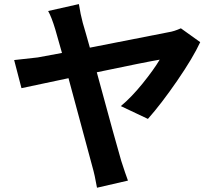

<svg xmlns="http://www.w3.org/2000/svg" viewBox="-20 -836 1040 921"><path d="M689.5 -265.6 559.6 -327.1Q610.4 -369.1 664.1 -435.5Q717.8 -502 746.1 -549.8Q681.6 -539.1 444.3 -489.3Q538.1 -143.6 561.5 -64.5Q582 -1 593.8 30.3L445.3 64.5Q434.6 2.9 422.9 -37.1Q419.9 -46.9 308.6 -460.9Q111.3 -418.9 83 -413.1L47.9 -547.9Q106.4 -553.7 161.1 -560.5Q256.8 -578.1 277.3 -582Q247.1 -686.5 245.1 -695.3Q227.5 -753.9 210.9 -783.2L358.4 -816.4Q366.2 -766.6 377 -726.6Q380.9 -712.9 392.6 -672.9Q404.3 -632.8 411.1 -607.4Q787.1 -680.7 789.1 -681.6Q815.4 -685.5 847.7 -700.2L940.4 -633.8Q906.2 -559.6 829.6 -448.2Q752.9 -336.9 689.5 -265.6Z"/></svg>

Font: GenEi Gothic M Regular
Style: Bold
Weight: 700
Designer: o_tamon (Modified); [Source Han Sans]
Ryoko NISHIZUKA  (kana & ideographs); Paul D. Hunt (Latin, Greek & Cyrillic); Wenl
Version: Version 1.1a;Original Version 1.004